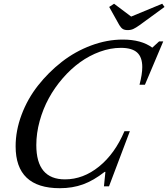

<svg xmlns="http://www.w3.org/2000/svg" viewBox="-20 -990 894 1020"><path d="M532.2 0 540 -77.1H536.1Q477.1 -30.8 421.1 -10.5Q365.2 9.8 297.9 9.8Q63 9.8 63 -212.9Q63 -295.9 94.5 -380.1Q126 -464.4 181.6 -535.2Q237.3 -606 308.3 -661.4Q379.4 -716.8 463.9 -748.3Q548.3 -779.8 631.8 -779.8Q731.4 -779.8 789.1 -736.8L825.2 -770H847.2L750 -540H721.2Q735.8 -595.7 735.8 -633.8Q735.8 -686.5 708.3 -711.2Q680.7 -735.8 622.1 -735.8Q566.9 -735.8 510.7 -715.3Q454.6 -694.8 405.5 -659.4Q356.4 -624 313.2 -574.2Q270 -524.4 239.3 -468Q208.5 -411.6 190.7 -346.9Q172.9 -282.2 172.9 -219.2Q172.9 -37.1 325.2 -37.1Q421.9 -37.1 506.1 -105.2Q590.3 -173.3 641.1 -293H669.9L559.1 0ZM658.2 -830.1Q641.6 -830.1 632.1 -836.2Q622.6 -842.3 613.8 -856.9L560.1 -953.1L585.9 -970.2L676.8 -901.9L841.8 -970.2L854 -953.1L722.2 -856.9Q701.7 -842.3 688.5 -836.2Q675.3 -830.1 658.2 -830.1Z"/></svg>

Font: Libre Caslon Text
Style: Italic
Weight: 400
Italic angle: -25°
Designer: Pablo Impallari, Rodrigo Fuenzalida
Foundry: Pablo Impallari, Rodrigo Fuenzalida
Version: Version 1.002